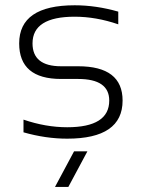

<svg xmlns="http://www.w3.org/2000/svg" viewBox="-20 -533 543 738"><path d="M70.3 -24.4V-73.2Q155.8 -43.9 238.3 -43.9Q399.9 -43.9 399.9 -146.5Q399.9 -229.5 280.3 -229.5H214.8Q53.7 -229.5 53.7 -366.2Q53.7 -512.7 267.1 -512.7Q349.1 -512.7 434.6 -488.3V-439.5Q349.1 -468.8 267.1 -468.8Q105 -468.8 105 -366.2Q105 -278.3 214.8 -278.3H280.3Q451.2 -278.3 451.2 -146.5Q451.2 0 238.3 0Q155.8 0 70.3 -24.4ZM315.9 48.8 242.7 185.5H191.4L264.6 48.8Z"/></svg>

Font: Voltera Light
Style: Light
Weight: 300
Designer: Bernd Montag
Version: Version 1.301